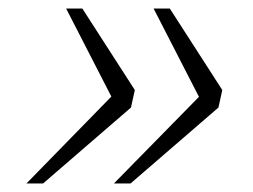

<svg xmlns="http://www.w3.org/2000/svg" viewBox="-20 -500 594 450"><path d="M459 -286 453 -260 340 -480H378L501 -289L492 -248L286 -70H247ZM253 -286 248 -260 135 -480H173L296 -289L287 -248L81 -70H42Z"/></svg>

Font: Roboto Serif Thin
Style: Italic
Weight: 250
Italic angle: -10°
Version: Version 1.007